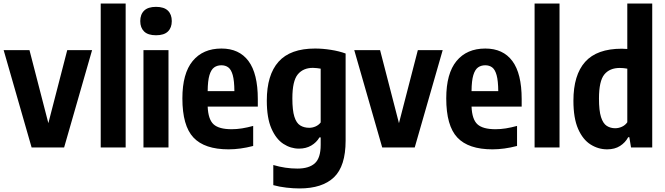

<svg xmlns="http://www.w3.org/2000/svg" viewBox="-22 -828 3732 1078"><path d="M155.5 0 -1.5 -546.5H143.5L249.5 -136.5L355.5 -546.5H495L338 0Z M543.5 0V-808H683.5V0Z M783.5 0V-546.5H924V0ZM854 -630Q809 -630 787.2 -651.2Q765.5 -672.5 765.5 -709.5Q765.5 -747 787.2 -768.2Q809 -789.5 854 -789.5Q899 -789.5 920.8 -768.2Q942.5 -747 942.5 -709.5Q942.5 -672.5 920.8 -651.2Q899 -630 854 -630Z M1261.5 10.5Q1126.5 10.5 1064.2 -55.8Q1002 -122 1002 -275.5Q1002 -415.5 1059.8 -485.5Q1117.5 -555.5 1221.5 -555.5Q1321 -555.5 1373.2 -485.2Q1425.5 -415 1425.5 -271.5V-229.5H1144Q1147 -157.5 1177.2 -130Q1207.5 -102.5 1278.5 -102.5Q1307 -102.5 1336.8 -107.2Q1366.5 -112 1399.5 -121V-8.5Q1327 10.5 1261.5 10.5ZM1221 -461.5Q1197.5 -461.5 1180.5 -449.5Q1163.5 -437.5 1154 -406.2Q1144.5 -375 1144 -316.5H1294Q1293.5 -375 1284.8 -406.2Q1276 -437.5 1260 -449.5Q1244 -461.5 1221 -461.5Z M1659.5 230Q1626 230 1586.2 225.5Q1546.5 221 1512.5 211.5V98.5Q1580.5 118.5 1647.5 118.5Q1712.5 118.5 1745.5 89Q1778.5 59.5 1778.5 -14.5V-56.5H1771.5Q1755 -28 1725.5 -10.8Q1696 6.5 1656.5 6.5Q1610.5 6.5 1569.2 -20.2Q1528 -47 1502 -106.2Q1476 -165.5 1476 -263Q1476 -407.5 1542 -481.5Q1608 -555.5 1747 -555.5Q1789.5 -555.5 1835.8 -548.2Q1882 -541 1918.5 -527.5V-38.5Q1918.5 105 1853 167.5Q1787.5 230 1659.5 230ZM1714.5 -110.5Q1732.5 -110.5 1750 -118.2Q1767.5 -126 1778.5 -140.5V-442.5Q1769.5 -444 1757.5 -445.5Q1745.5 -447 1735 -447Q1680 -447 1649.8 -410.2Q1619.5 -373.5 1619.5 -275.5Q1619.5 -208.5 1630.8 -172.8Q1642 -137 1663.5 -123.8Q1685 -110.5 1714.5 -110.5Z M2124 0 1967 -546.5H2112L2218 -136.5L2324 -546.5H2463.5L2306.5 0Z M2743 10.5Q2608 10.5 2545.8 -55.8Q2483.5 -122 2483.5 -275.5Q2483.5 -415.5 2541.2 -485.5Q2599 -555.5 2703 -555.5Q2802.5 -555.5 2854.8 -485.2Q2907 -415 2907 -271.5V-229.5H2625.5Q2628.5 -157.5 2658.8 -130Q2689 -102.5 2760 -102.5Q2788.5 -102.5 2818.2 -107.2Q2848 -112 2881 -121V-8.5Q2808.5 10.5 2743 10.5ZM2702.5 -461.5Q2679 -461.5 2662 -449.5Q2645 -437.5 2635.5 -406.2Q2626 -375 2625.5 -316.5H2775.5Q2775 -375 2766.2 -406.2Q2757.5 -437.5 2741.5 -449.5Q2725.5 -461.5 2702.5 -461.5Z M2979.5 0V-808H3119.5V0Z M3387 10.5Q3337 10.5 3293.8 -16.8Q3250.5 -44 3224 -104Q3197.5 -164 3197.5 -262.5Q3197.5 -407 3263.5 -480.8Q3329.5 -554.5 3469 -554.5Q3483 -554.5 3500 -553V-808H3640V0H3521L3511.5 -57.5H3505Q3489 -27.5 3459.2 -8.5Q3429.5 10.5 3387 10.5ZM3432 -108Q3451.5 -108 3470 -116.5Q3488.5 -125 3500 -141.5V-442.5Q3478 -446.5 3458 -446.5Q3401 -446.5 3371 -409.8Q3341 -373 3341 -275Q3341 -206.5 3352.5 -170.5Q3364 -134.5 3384.8 -121.2Q3405.5 -108 3432 -108Z"/></svg>

Font: Encode Sans Condensed
Style: Bold
Weight: 700
Width: 3
Designer: Multiple Designers
Foundry: Impallari Type
Version: Version 3.000; ttfautohint (v1.8.3) -l 8 -r 50 -G 200 -x 14 